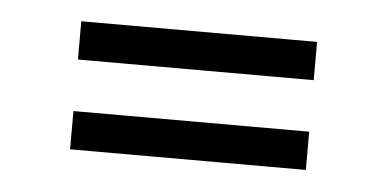

<svg xmlns="http://www.w3.org/2000/svg" viewBox="-28 -398 494 245"><g transform="rotate(5 219.0 -276.0)"><path d="M68 -194V-243H370V-194ZM68 -309V-358H370V-309Z"/></g></svg>

Font: IngvarSans
Style: Regular
Weight: 400
Version: Version 1.000